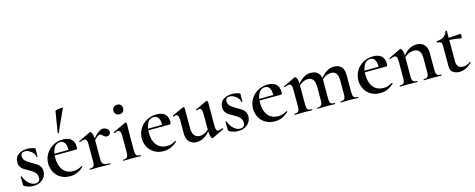

<svg xmlns="http://www.w3.org/2000/svg" viewBox="-34 -1403 5171 2088"><g transform="rotate(-15 2551.5 -359.0)"><path d="M195 -238Q231 -218 251 -205Q271 -192 285.5 -170Q300 -148 300 -117Q300 -83 283 -54Q266 -25 232.5 -7Q199 11 153 11Q100 11 52 -17Q46 -23 46 -29L44 -121Q44 -124 49.5 -124.5Q55 -125 56 -122Q73 -73 108 -41Q143 -9 182 -9Q206 -9 220 -22Q234 -35 234 -60Q234 -99 212 -121Q190 -143 148 -166Q114 -184 95 -196.5Q76 -209 62.5 -230Q49 -251 49 -283Q49 -340 90.5 -368.5Q132 -397 191 -397Q230 -397 271 -382Q280 -378 280 -371Q280 -348 279 -335L278 -287Q278 -284 272 -284Q266 -284 266 -287Q266 -307 250 -328Q234 -349 209 -363Q184 -377 158 -377Q112 -377 112 -334Q112 -302 133 -281.5Q154 -261 195 -238Z M716 -63Q718 -63 720.5 -59Q723 -55 721 -53Q684 -19 647 -3.5Q610 12 567 12Q506 12 461.5 -14.5Q417 -41 393.5 -85.5Q370 -130 370 -182Q370 -240 399 -289Q428 -338 478.5 -366.5Q529 -395 592 -395Q651 -395 684 -366Q717 -337 717 -280Q717 -265 714.5 -258Q712 -251 705 -251L461 -250Q460 -241 460 -222Q460 -135 500.5 -84Q541 -33 616 -33Q644 -33 663.5 -39.5Q683 -46 714 -62ZM463 -268 622 -270Q622 -375 555 -375Q518 -375 494.5 -346.5Q471 -318 463 -268ZM563 -472Q560 -472 557.5 -473.5Q555 -475 556 -476L595 -716Q597 -720 624.5 -725.5Q652 -731 670 -731Q682 -731 681 -727L567 -474Q567 -472 563 -472Z M1107 -345Q1107 -327 1095.5 -315Q1084 -303 1064 -303Q1051 -303 1042.5 -308Q1034 -313 1024 -323Q1014 -333 1008 -337Q1002 -341 992 -341Q981 -341 968.5 -332.5Q956 -324 929 -296V-81Q929 -41 948 -26.5Q967 -12 1021 -12Q1025 -12 1025 -6Q1025 0 1021 0Q987 0 967 -1L889 -2L832 -1Q817 0 791 0Q789 0 789 -6Q789 -12 791 -12Q825 -12 836.5 -26Q848 -40 848 -81V-272Q848 -304 840.5 -318.5Q833 -333 816 -333Q799 -333 765 -319H764Q760 -319 758.5 -324Q757 -329 760 -330L892 -394Q896 -396 898 -396Q909 -396 918.5 -374.5Q928 -353 929 -317Q969 -362 995 -379Q1021 -396 1042 -396Q1065 -396 1086 -381Q1107 -366 1107 -345Z M1169 -12Q1202 -12 1214 -26.5Q1226 -41 1226 -81V-262Q1226 -297 1218.5 -312.5Q1211 -328 1194 -328Q1179 -328 1154 -316H1153Q1149 -316 1147.5 -321Q1146 -326 1149 -328L1292 -395L1296 -396Q1300 -396 1304.5 -391.5Q1309 -387 1309 -384V-363Q1307 -321 1307 -264V-81Q1307 -40 1318.5 -26Q1330 -12 1364 -12Q1367 -12 1367 -6Q1367 0 1364 0Q1338 0 1323 -1L1266 -2L1209 -1Q1194 0 1169 0Q1166 0 1166 -6Q1166 -12 1169 -12ZM1204 -555Q1204 -579 1219 -593Q1234 -607 1260 -607Q1285 -607 1299 -593Q1313 -579 1313 -555Q1313 -529 1299 -514.5Q1285 -500 1260 -500Q1234 -500 1219 -514.5Q1204 -529 1204 -555Z M1770 -63Q1772 -63 1774.5 -59Q1777 -55 1775 -53Q1738 -19 1701 -3.5Q1664 12 1621 12Q1560 12 1515.5 -14.5Q1471 -41 1447.5 -85.5Q1424 -130 1424 -182Q1424 -240 1453 -289Q1482 -338 1532.5 -366.5Q1583 -395 1646 -395Q1705 -395 1738 -366Q1771 -337 1771 -280Q1771 -265 1768.5 -258Q1766 -251 1759 -251L1515 -250Q1514 -241 1514 -222Q1514 -135 1554.5 -84Q1595 -33 1670 -33Q1698 -33 1717.5 -39.5Q1737 -46 1768 -62ZM1517 -268 1676 -270Q1676 -375 1609 -375Q1572 -375 1548.5 -346.5Q1525 -318 1517 -268Z M2299 -63Q2303 -63 2305.5 -58Q2308 -53 2304 -51L2174 12L2169 13Q2159 13 2151 -10Q2143 -33 2142 -70Q2073 10 1994 10Q1941 10 1910 -23.5Q1879 -57 1879 -114V-262Q1879 -298 1872 -314.5Q1865 -331 1849 -331Q1839 -331 1821 -323H1819Q1816 -323 1814 -328.5Q1812 -334 1815 -335L1942 -394L1946 -395Q1950 -395 1955 -391Q1960 -387 1960 -384V-157Q1960 -46 2044 -46Q2069 -46 2095 -58Q2121 -70 2142 -91V-262Q2142 -298 2135 -314.5Q2128 -331 2112 -331Q2102 -331 2083 -323H2081Q2078 -323 2076.5 -328.5Q2075 -334 2078 -335L2204 -394L2209 -395Q2213 -395 2218 -391Q2223 -387 2223 -384V-113Q2223 -78 2230 -64Q2237 -50 2253 -50Q2267 -50 2298 -63Z M2501 -238Q2537 -218 2557 -205Q2577 -192 2591.5 -170Q2606 -148 2606 -117Q2606 -83 2589 -54Q2572 -25 2538.5 -7Q2505 11 2459 11Q2406 11 2358 -17Q2352 -23 2352 -29L2350 -121Q2350 -124 2355.5 -124.5Q2361 -125 2362 -122Q2379 -73 2414 -41Q2449 -9 2488 -9Q2512 -9 2526 -22Q2540 -35 2540 -60Q2540 -99 2518 -121Q2496 -143 2454 -166Q2420 -184 2401 -196.5Q2382 -209 2368.5 -230Q2355 -251 2355 -283Q2355 -340 2396.5 -368.5Q2438 -397 2497 -397Q2536 -397 2577 -382Q2586 -378 2586 -371Q2586 -348 2585 -335L2584 -287Q2584 -284 2578 -284Q2572 -284 2572 -287Q2572 -307 2556 -328Q2540 -349 2515 -363Q2490 -377 2464 -377Q2418 -377 2418 -334Q2418 -302 2439 -281.5Q2460 -261 2501 -238Z M3022 -63Q3024 -63 3026.5 -59Q3029 -55 3027 -53Q2990 -19 2953 -3.5Q2916 12 2873 12Q2812 12 2767.5 -14.5Q2723 -41 2699.5 -85.5Q2676 -130 2676 -182Q2676 -240 2705 -289Q2734 -338 2784.5 -366.5Q2835 -395 2898 -395Q2957 -395 2990 -366Q3023 -337 3023 -280Q3023 -265 3020.5 -258Q3018 -251 3011 -251L2767 -250Q2766 -241 2766 -222Q2766 -135 2806.5 -84Q2847 -33 2922 -33Q2950 -33 2969.5 -39.5Q2989 -46 3020 -62ZM2769 -268 2928 -270Q2928 -375 2861 -375Q2824 -375 2800.5 -346.5Q2777 -318 2769 -268Z M3810 0Q3785 0 3770 -1L3713 -2L3655 -1Q3641 0 3616 0Q3613 0 3613 -6Q3613 -12 3616 -12Q3649 -12 3660.5 -26Q3672 -40 3672 -81V-230Q3672 -286 3653 -312.5Q3634 -339 3594 -339Q3567 -339 3540 -326.5Q3513 -314 3493 -292V-282V-81Q3493 -40 3504.5 -26Q3516 -12 3550 -12Q3553 -12 3553 -6Q3553 0 3550 0Q3525 0 3510 -1L3452 -2L3395 -1Q3380 0 3355 0Q3352 0 3352 -6Q3352 -12 3355 -12Q3388 -12 3400 -26.5Q3412 -41 3412 -81V-230Q3412 -286 3393 -312.5Q3374 -339 3333 -339Q3307 -339 3281 -327Q3255 -315 3235 -294V-81Q3235 -40 3246.5 -26Q3258 -12 3292 -12Q3296 -12 3296 -6Q3296 0 3292 0Q3267 0 3252 -1L3195 -2L3138 -1Q3123 0 3097 0Q3095 0 3095 -6Q3095 -12 3097 -12Q3131 -12 3142.5 -26Q3154 -40 3154 -81V-272Q3154 -304 3146.5 -318.5Q3139 -333 3122 -333Q3105 -333 3071 -319H3070Q3066 -319 3064.5 -324Q3063 -329 3066 -330L3198 -394Q3202 -396 3204 -396Q3215 -396 3224.5 -374Q3234 -352 3235 -315Q3304 -397 3382 -397Q3428 -397 3456 -374.5Q3484 -352 3491 -309Q3562 -397 3643 -397Q3697 -397 3725.5 -366.5Q3754 -336 3754 -273V-81Q3754 -40 3765 -26Q3776 -12 3810 -12Q3814 -12 3814 -6Q3814 0 3810 0Z M4208 -63Q4210 -63 4212.5 -59Q4215 -55 4213 -53Q4176 -19 4139 -3.5Q4102 12 4059 12Q3998 12 3953.5 -14.5Q3909 -41 3885.5 -85.5Q3862 -130 3862 -182Q3862 -240 3891 -289Q3920 -338 3970.5 -366.5Q4021 -395 4084 -395Q4143 -395 4176 -366Q4209 -337 4209 -280Q4209 -265 4206.5 -258Q4204 -251 4197 -251L3953 -250Q3952 -241 3952 -222Q3952 -135 3992.5 -84Q4033 -33 4108 -33Q4136 -33 4155.5 -39.5Q4175 -46 4206 -62ZM3955 -268 4114 -270Q4114 -375 4047 -375Q4010 -375 3986.5 -346.5Q3963 -318 3955 -268Z M4747 0Q4722 0 4707 -1L4650 -2L4593 -1Q4578 0 4552 0Q4550 0 4550 -6Q4550 -12 4552 -12Q4586 -12 4597.5 -26Q4609 -40 4609 -81V-231Q4609 -287 4588.5 -313.5Q4568 -340 4524 -340Q4497 -340 4469.5 -327.5Q4442 -315 4421 -294V-81Q4421 -40 4432.5 -26Q4444 -12 4478 -12Q4482 -12 4482 -6Q4482 0 4478 0Q4453 0 4438 -1L4381 -2L4324 -1Q4309 0 4283 0Q4281 0 4281 -6Q4281 -12 4283 -12Q4317 -12 4328.5 -26Q4340 -40 4340 -81V-272Q4340 -304 4332.5 -318.5Q4325 -333 4308 -333Q4291 -333 4257 -319H4256Q4252 -319 4250.5 -324Q4249 -329 4252 -330L4384 -394Q4388 -396 4390 -396Q4401 -396 4410.5 -374Q4420 -352 4421 -315Q4491 -398 4574 -398Q4628 -398 4659 -364.5Q4690 -331 4690 -274V-81Q4690 -40 4701.5 -26Q4713 -12 4747 -12Q4751 -12 4751 -6Q4751 0 4747 0Z M5086 -64Q5089 -64 5091.5 -60Q5094 -56 5091 -53Q5054 -19 5021 -3.5Q4988 12 4951 12Q4908 12 4878.5 -8.5Q4849 -29 4849 -76V-303Q4849 -336 4838.5 -347Q4828 -358 4798 -358Q4796 -358 4795 -360.5Q4794 -363 4794 -367Q4794 -370 4795.5 -372.5Q4797 -375 4798 -375Q4892 -378 4916 -455Q4918 -459 4924.5 -459Q4931 -459 4931 -455V-376Q4998 -379 5064 -386Q5067 -386 5069 -379Q5071 -372 5071 -362Q5071 -353 5067.5 -343.5Q5064 -334 5061 -335Q5005 -349 4931 -352V-110Q4931 -71 4950.5 -52Q4970 -33 5005 -33Q5046 -33 5084 -63Z"/></g></svg>

Font: Cormorant Garamond SemiBold
Style: Regular
Weight: 600
Designer: Christian Thalmann (Catharsis Fonts)
Version: Version 3.000